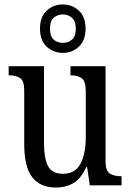

<svg xmlns="http://www.w3.org/2000/svg" viewBox="-20 -834 588 864"><path d="M232 10Q161 10 125 -36.5Q89 -83 89 -186V-427Q89 -471 70 -483Q51 -495 23 -495H19V-536H178V-189Q178 -122 196 -87Q214 -52 264 -52Q318 -52 342 -97Q366 -142 366 -215V-422Q366 -470 347 -482.5Q328 -495 300 -495H297V-536H455V-109Q455 -64 475 -52.5Q495 -41 523 -41H527V0H384L372 -82H368Q343 -28 309 -9Q275 10 232 10ZM263 -596Q220 -596 190 -624Q160 -652 160 -705Q160 -758 190 -786Q220 -814 263 -814Q305 -814 335 -786Q365 -758 365 -705Q365 -652 335 -624Q305 -596 263 -596ZM263 -641Q286 -641 303.5 -655.5Q321 -670 321 -705Q321 -740 303.5 -754.5Q286 -769 263 -769Q239 -769 222 -754.5Q205 -740 205 -705Q205 -670 222 -655.5Q239 -641 263 -641Z"/></svg>

Font: Noto Serif Condensed
Style: Regular
Weight: 400
Width: 3
Designer: Monotype Design Team
Foundry: Monotype Imaging Inc.
Version: Version 2.013; ttfautohint (v1.8.4.7-5d5b)